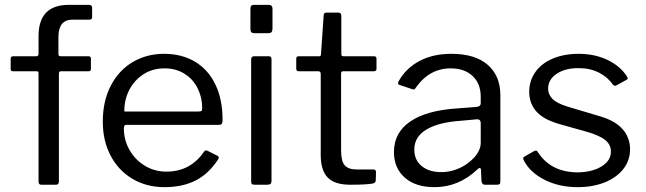

<svg xmlns="http://www.w3.org/2000/svg" viewBox="-20 -762 2665 792"><path d="M355 -520V-477Q355 -468 345 -468H231Q223 -468 223 -459V-14Q223 0 211 0H150Q139 0 139 -13V-460Q139 -468 132 -468H34Q24 -468 24 -477V-520Q24 -530 35 -530H130Q139 -530 139 -540V-613Q139 -742 264 -742H347Q360 -742 360 -730V-691Q360 -681 349 -681H279Q221 -681 221 -609V-539Q221 -530 230 -530H345Q355 -530 355 -520Z M666 -54Q766 -54 822 -137Q826 -141 829 -141.5Q832 -142 836 -140L878 -119Q886 -114 880 -105Q841 -45 787 -17.5Q733 10 658 10Q585 10 527 -24Q469 -58 436.5 -119.5Q404 -181 404 -260Q404 -345 437 -408.5Q470 -472 527.5 -506Q585 -540 657 -540Q729 -540 783.5 -508Q838 -476 868 -414.5Q898 -353 898 -269V-265Q898 -256 895 -251.5Q892 -247 883 -247H500Q491 -247 491 -232Q491 -184 514.5 -143Q538 -102 578 -78Q618 -54 666 -54ZM797 -302Q808 -302 811 -304.5Q814 -307 814 -316Q814 -360 795.5 -397.5Q777 -435 741.5 -457.5Q706 -480 659 -480Q608 -480 570 -454.5Q532 -429 512 -388.5Q492 -348 493 -302Z M1104 -644Q1104 -634 1100 -629.5Q1096 -625 1086 -625H1028Q1013 -625 1013 -642V-726Q1013 -742 1027 -742H1090Q1096 -742 1100 -738Q1104 -734 1104 -727ZM1100 -17Q1100 -7 1096 -3.5Q1092 0 1082 0H1031Q1022 0 1019 -3Q1016 -6 1016 -14V-516Q1016 -530 1028 -530H1089Q1100 -530 1100 -517Z M1395 -468Q1387 -468 1387 -459V-142Q1387 -97 1402 -80Q1417 -63 1451 -63H1520Q1531 -63 1531 -52L1530 -18Q1530 -8 1518 -5Q1492 0 1424 0Q1361 0 1332 -29.5Q1303 -59 1303 -123V-457Q1303 -468 1293 -468H1213Q1202 -468 1202 -478V-520Q1202 -530 1212 -530H1297Q1304 -530 1304 -538L1315 -697Q1315 -710 1326 -710H1376Q1388 -710 1388 -696V-538Q1388 -530 1396 -530H1522Q1533 -530 1533 -521V-478Q1533 -468 1522 -468Z M1772 10Q1694 10 1649.5 -29.5Q1605 -69 1605 -135Q1605 -215 1672.5 -261Q1740 -307 1868 -315L1946 -321Q1963 -323 1963 -336V-363Q1963 -417 1929.5 -448.5Q1896 -480 1839 -480Q1751 -480 1695 -400Q1692 -395 1689 -393.5Q1686 -392 1681 -394L1627 -412Q1622 -414 1622 -419Q1622 -422 1625 -428Q1655 -481 1710.5 -510.5Q1766 -540 1842 -540Q1940 -540 1992 -494.5Q2044 -449 2044 -369V-15Q2044 -6 2041 -3Q2038 0 2030 0H1980Q1968 0 1966 -16L1964 -62Q1963 -69 1959 -69Q1955 -69 1950 -64Q1873 10 1772 10ZM1948 -270 1883 -264Q1790 -258 1739.5 -228Q1689 -198 1689 -145Q1689 -102 1719.5 -77Q1750 -52 1801 -52Q1832 -52 1862 -63Q1892 -74 1915 -93Q1938 -111 1950.5 -131.5Q1963 -152 1963 -171V-254Q1963 -270 1948 -270Z M2366 -481Q2311 -481 2276 -457.5Q2241 -434 2241 -396Q2241 -373 2258.5 -354.5Q2276 -336 2322 -322L2449 -284Q2515 -266 2547 -230.5Q2579 -195 2579 -146Q2579 -100 2551 -64.5Q2523 -29 2474 -9.5Q2425 10 2363 10Q2286 10 2226 -20.5Q2166 -51 2141 -100Q2138 -105 2138 -108Q2138 -113 2143 -116L2182 -138Q2192 -144 2197 -137Q2251 -51 2364 -51Q2423 -52 2461.5 -75.5Q2500 -99 2500 -137Q2500 -165 2477 -184Q2454 -203 2402 -218L2299 -247Q2226 -266 2194.5 -300Q2163 -334 2163 -383Q2163 -429 2188.5 -465Q2214 -501 2260.5 -520.5Q2307 -540 2367 -540Q2433 -540 2485.5 -515Q2538 -490 2566 -447Q2573 -437 2565 -433L2523 -410Q2519 -408 2517 -408Q2513 -408 2508 -413Q2487 -444 2450.5 -462.5Q2414 -481 2366 -481Z"/></svg>

Font: n
Style: Regular
Weight: 400
Designer: Pablo Impallari, Rodrigo Fuenzalida
Foundry: Impallari Type
Version: Version 1.002; ttfautohint (v1.5)